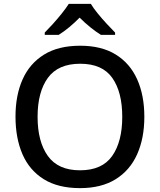

<svg xmlns="http://www.w3.org/2000/svg" viewBox="-20 -1054 825 991"><path d="M725 -451Q725 -341 688 -258Q651 -175 577 -129Q503 -83 393 -83Q280 -83 206 -129Q132 -175 96 -258Q60 -341 60 -452Q60 -562 96.5 -644Q133 -726 207 -772Q281 -818 394 -818Q504 -818 577.5 -772.5Q651 -727 688 -644.5Q725 -562 725 -451ZM174 -451Q174 -323 227 -249Q280 -175 393 -175Q507 -175 559 -249Q611 -323 611 -451Q611 -579 559.5 -652Q508 -725 394 -725Q280 -725 227 -652Q174 -579 174 -451ZM449 -1034Q462 -1012 484.5 -984.5Q507 -957 531.5 -930.5Q556 -904 574 -886V-874H501Q475 -890 446.5 -913Q418 -936 391 -963Q337 -908 283 -874H211V-886Q230 -905 253.5 -931Q277 -957 299 -984.5Q321 -1012 335 -1034Z"/></svg>

Font: Noto Sans Kannada UI Medium
Style: Regular
Weight: 500
Designer: Jelle Bosma - Monotype Design Team
Foundry: Monotype Imaging Inc.
Version: Version 2.005; ttfautohint (v1.8.4.7-5d5b)